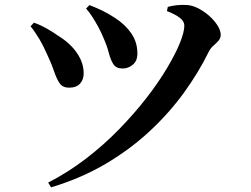

<svg xmlns="http://www.w3.org/2000/svg" viewBox="-20 -732 1040 794"><path d="M336 -696.6 349.9 -711Q380.1 -699.3 405 -687.1Q430 -674.9 456.3 -657.4Q498.2 -630.2 523.2 -593.7Q548.2 -557.2 548.2 -510.5Q548.2 -480.2 529.3 -464.5Q510.4 -448.7 487.5 -448.7Q460.6 -448.7 449.1 -466.1Q437.6 -483.5 430 -513.3Q422.5 -543 405.8 -580.1Q398.2 -598.8 386.3 -620.9Q374.3 -642.9 361.2 -663.3Q348.1 -683.7 336 -696.6ZM191.1 42.7 179.2 23.1Q261.7 -19.3 335.5 -75.9Q409.2 -132.5 472 -197Q534.7 -261.4 584.9 -325.9Q635.1 -390.5 670.2 -449.5Q705.4 -508.5 723.9 -554.2Q742.3 -599.9 742.3 -626.1Q742.3 -643.7 723.7 -658.3Q705 -672.8 670.3 -686.3L673.9 -703.5Q691 -708.3 711.3 -710.5Q731.6 -712.6 751.9 -711.3Q775.4 -710.2 800 -697.5Q824.6 -684.9 845.7 -666Q866.8 -647.1 879.8 -626.2Q892.8 -605.4 892.8 -587.9Q892.8 -574 883.4 -563.4Q874 -552.8 862 -542.5Q850.1 -532.2 842.4 -516.2Q801.4 -432.7 741 -349.1Q680.6 -265.6 599.6 -190Q518.5 -114.4 416.9 -54.4Q315.3 5.5 191.1 42.7ZM106.4 -623.3 120.3 -638.3Q148.7 -628.1 175.5 -612.8Q202.3 -597.4 219.7 -584.7Q270.6 -553.4 298.2 -512.9Q325.8 -472.5 326.1 -429.1Q326.4 -403.7 311.4 -386.6Q296.4 -369.4 265.4 -369.4Q239.5 -369.4 226.7 -387.6Q214 -405.9 204.1 -436Q194.2 -466.1 177.2 -501.8Q160.7 -540.1 142.8 -570.3Q125 -600.5 106.4 -623.3Z"/></svg>

Font: Early Summer Mincho VF
Style: Regular
Weight: 250
Designer: GuiWonder
Version: Version 1.002